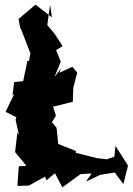

<svg xmlns="http://www.w3.org/2000/svg" viewBox="-20 -769 572 828"><path d="M215 -437 242 -503 222 -553 250 -570 215 -624 184 -661 196 -749 204 -694 133 -749 60 -687 68 -645 69 -648 111 -539 105 -506H98L80 -419L41 -415L34 -358L42 -365L4 -287L51 -263L47 -253L62 -186L55 -198L45 -113L94 -54L61 -52L55 33L105 31L174 -7L181 8L217 -22L249 39L327 -18L375 -21L351 14L412 -15L475 -25L512 25L532 -55L478 -140L473 -93L440 -82L398 -87L307 -110V-118L224 -151L207 -86L232 -138L224 -218L204 -242L221 -270L209 -309L294 -330L296 -390L313 -456L292 -481L236 -455L244 -475Z"/></svg>

Font: Asimov Aggro
Style: Condensed
Weight: 500
Designer: Google
Version: Version 2.000980; 2014